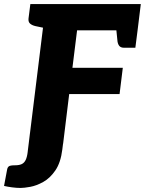

<svg xmlns="http://www.w3.org/2000/svg" viewBox="-72 -749 716 949"><path d="M65 0 155 -729H624L608 -599H309L286 -414H535L519 -284H270L240 -39ZM30 180Q10 180 -12.5 177Q-35 174 -52 170L-37 90Q-35 78 -28 73Q-21 68 2 68Q23 68 35.5 62Q48 56 55 41.5Q62 27 65 1L76 -90H246L236 -10Q228 55 201.5 93.5Q175 132 141.5 150.5Q108 169 77.5 174.5Q47 180 30 180ZM501 -621 608 -599 597 -513H541Q524 -513 516.5 -523.5Q509 -534 508 -552ZM175 -729 146 -611 103 -620Q86 -624 76.5 -632.5Q67 -641 69 -658L78 -729Z"/></svg>

Font: Aleo Black
Style: Italic
Weight: 900
Italic angle: -7°
Designer: Alessio Laiso
Foundry: Alessio Laiso
Version: Version 2.001;gftools[0.9.29]